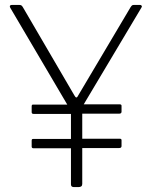

<svg xmlns="http://www.w3.org/2000/svg" viewBox="-20 -762 618 782"><path d="M556 -731 321 -337H468Q475 -337 475 -331V-307Q475 -299 465 -299H315V-197H468Q475 -197 475 -191V-167Q475 -159 465 -159H315V-13Q315 0 300 0H281Q269 0 269 -11V-158H117Q109 -158 109 -165V-189Q109 -196 114 -196H269V-298H117Q109 -298 109 -305V-329Q109 -336 114 -336H254L22 -730Q20 -734 20 -736Q20 -742 30 -742H57Q64 -742 67 -740Q70 -738 73 -733L282 -375Q283 -374 285.5 -369.5Q288 -365 291 -365Q295 -365 299 -374L512 -733Q516 -739 518.5 -740.5Q521 -742 528 -742H550Q555 -742 557 -738.5Q559 -735 556 -731Z"/></svg>

Font: Libre Franklin Thin
Style: Regular
Weight: 250
Designer: Pablo Impallari, Rodrigo Fuenzalida
Foundry: Impallari Type
Version: Version 1.002; ttfautohint (v1.5)